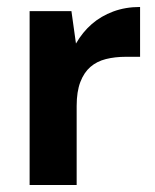

<svg xmlns="http://www.w3.org/2000/svg" viewBox="-20 -531 444 551"><path d="M65 0V-499H185L198 -406Q217 -439 243.5 -462Q270 -485 305 -498Q340 -511 382 -511V-368H341Q310 -368 284 -361.5Q258 -355 239.5 -339Q221 -323 210.5 -295.5Q200 -268 200 -227V0Z"/></svg>

Font: DM Sans 20pt
Style: Bold
Weight: 700
Version: Version 4.004;gftools[0.9.30]